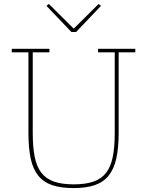

<svg xmlns="http://www.w3.org/2000/svg" viewBox="-20 -947 750 979"><path d="M355 12Q290 12 246 -3Q202 -18 175 -51.5Q148 -85 136.5 -138.5Q125 -192 125 -270V-680H40V-698H232V-680H147V-268Q147 -197 157 -147Q167 -97 191 -66Q215 -35 255.5 -21Q296 -7 356 -7Q416 -7 456.5 -21Q497 -35 521 -66Q545 -97 555 -147Q565 -197 565 -268V-680H480V-698H670V-680H585V-270Q585 -192 573 -138.5Q561 -85 534 -51.5Q507 -18 463 -3Q419 12 355 12ZM217 -917 229 -927 356 -801 483 -927 495 -917 368 -784H344Z"/></svg>

Font: IBM Plex Serif Thin
Style: Regular
Weight: 100
Designer: Mike Abbink, Paul van der Laan, Pieter van Rosmalen
Foundry: Bold Monday
Version: Version 3.001